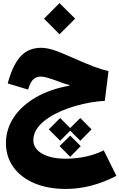

<svg xmlns="http://www.w3.org/2000/svg" viewBox="-20 -900 775 1246"><path d="M370.6 13.7 435.5 -52.2 501 13.7 574.2 -60.5 501 -134.3 435.5 -68.8 370.6 -134.3 296.9 -60.5ZM435.5 117.7 503.9 48.3 435.5 -20 366.7 48.3ZM247.6 -589.8C194.3 -589.8 151.4 -572.8 117.7 -538.6C84 -503.9 55.7 -448.2 33.7 -371.6L30.3 -358.4L162.1 -318.8L166.5 -331.5C184.6 -383.8 206.1 -402.8 246.6 -402.8C264.2 -402.8 288.6 -396.5 337.9 -379.4C375.5 -364.3 406.2 -354 430.2 -348.6V-343.8C347.2 -329.1 274.9 -304.2 213.4 -268.6C89.8 -197.3 18.6 -92.8 18.6 28.3C18.6 87.9 34.7 140.1 67.4 185.1C131.8 274.4 251.5 326.2 407.7 326.2C516.6 326.2 625.5 297.9 735.4 241.2L653.3 75.7C585 110.4 497.1 129.9 406.7 129.9C342.8 129.9 291.5 119.1 253.4 97.2C215.3 75.2 196.3 45.4 196.3 8.8C196.3 -48.3 236.3 -98.1 300.3 -139.2C395 -199.7 538.1 -238.8 660.2 -245.6L684.1 -438.5C628.9 -450.7 566.9 -473.6 432.6 -533.7C387.2 -553.7 350.6 -568.4 322.3 -577.1C293.9 -585.4 269 -589.8 247.6 -589.8ZM366.2 -677.7 467.8 -778.8 366.2 -879.9 265.6 -778.8Z"/></svg>

Font: Estedad Black
Style: Regular
Weight: 900
Designer: Amin Abedi
Version: Version 7.3